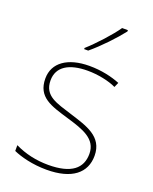

<svg xmlns="http://www.w3.org/2000/svg" viewBox="-145 -847 747 937"><g transform="rotate(20 229.0 -378.0)"><path d="M354 -759V-766H324C295 -723 230 -652 185 -612V-606H206C259 -650 319 -714 354 -759ZM411 -134C411 -235 321 -258 233 -286C152 -312 83 -325 83 -407C83 -478 142 -513 238 -513C291 -513 350 -501 387 -483L398 -508C356 -525 301 -538 238 -538C126 -538 56 -489 56 -407C56 -309 131 -290 224 -262C312 -236 384 -212 384 -134C384 -60 334 -15 213 -15C151 -15 92 -28 39 -54V-24C77 -7 140 10 213 10C345 10 411 -45 411 -134Z"/></g></svg>

Font: Noto Sans Arabic Thin
Style: Regular
Weight: 100
Designer: Monotype Design Team, Nadine Chahine, Nizar Qandah and Khaled Hosny
Foundry: Monotype Imaging Inc.
Version: Version 2.012